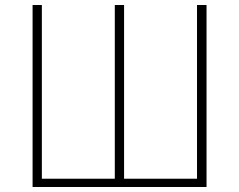

<svg xmlns="http://www.w3.org/2000/svg" viewBox="-20 -746 953 766"><path d="M110 -726H147V-33H438V-726H475V-33H766V-726H804V0H110Z"/></svg>

Font: SpoqaHanSansJP-Thin
Style: Regular
Weight: 250
Designer: [Source Han Sans]
Ryoko NISHIZUKA  (kana & ideographs); Paul D. Hunt (Latin, Greek & Cyrillic); Wenlong ZHANG  (bopomofo
Foundry: Spoqa (http://bi.spoqa.com)
Version: Version 1.002.20150607